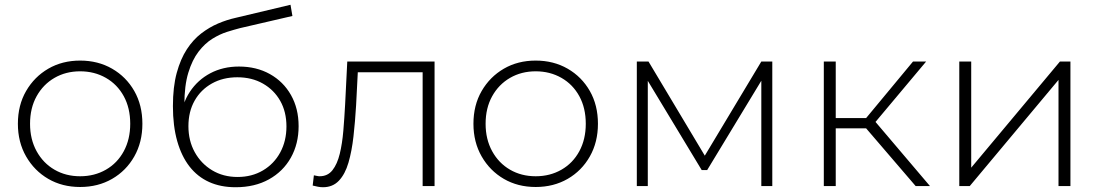

<svg xmlns="http://www.w3.org/2000/svg" viewBox="-20 -780 4616 805"><path d="M316 4Q241 4 182.5 -30Q124 -64 89.5 -124Q55 -184 55 -261Q55 -339 89.5 -398.5Q124 -458 182.5 -492Q241 -526 316 -526Q391 -526 450 -492Q509 -458 543 -398.5Q577 -339 577 -261Q577 -184 543 -124Q509 -64 450 -30Q391 4 316 4ZM316 -41Q376 -41 424 -68.5Q472 -96 499 -146Q526 -196 526 -261Q526 -327 499 -376.5Q472 -426 424 -453.5Q376 -481 316 -481Q256 -481 208.5 -453.5Q161 -426 133.5 -376.5Q106 -327 106 -261Q106 -196 133.5 -146Q161 -96 208.5 -68.5Q256 -41 316 -41Z M968 5Q905 5 856.5 -17Q808 -39 774.5 -82Q741 -125 723 -188.5Q705 -252 705 -335Q705 -416 721 -474.5Q737 -533 763.5 -573.5Q790 -614 824 -640Q858 -666 894.5 -681.5Q931 -697 967 -705L1198 -760L1206 -713L986 -662Q963 -656 932.5 -646.5Q902 -637 870.5 -617.5Q839 -598 812.5 -563.5Q786 -529 769.5 -475Q753 -421 753 -341Q753 -326 754 -317Q755 -308 756.5 -297.5Q758 -287 760 -267L737 -279Q743 -345 776 -395Q809 -445 862 -473Q915 -501 982 -501Q1055 -501 1111.5 -469.5Q1168 -438 1200 -381.5Q1232 -325 1232 -251Q1232 -177 1199.5 -119Q1167 -61 1107.5 -28Q1048 5 968 5ZM976 -38Q1036 -38 1082.5 -65.5Q1129 -93 1155 -141Q1181 -189 1181 -250Q1181 -311 1155 -357Q1129 -403 1082.5 -429.5Q1036 -456 975 -456Q915 -456 868.5 -430Q822 -404 796 -358Q770 -312 770 -251Q770 -190 796.5 -142Q823 -94 869.5 -66Q916 -38 976 -38Z M1291 -2 1296 -45Q1302 -44 1308.5 -42.5Q1315 -41 1320 -41Q1354 -41 1374 -66.5Q1394 -92 1404.5 -135Q1415 -178 1419.5 -232Q1424 -286 1427 -342L1436 -522H1802V0H1752V-493L1766 -477H1468L1481 -494L1473 -338Q1469 -270 1462 -208Q1455 -146 1441 -98Q1427 -50 1401 -22.5Q1375 5 1334 5Q1324 5 1313.5 3Q1303 1 1291 -2Z M2226 4Q2151 4 2092.5 -30Q2034 -64 1999.5 -124Q1965 -184 1965 -261Q1965 -339 1999.5 -398.5Q2034 -458 2092.5 -492Q2151 -526 2226 -526Q2301 -526 2360 -492Q2419 -458 2453 -398.5Q2487 -339 2487 -261Q2487 -184 2453 -124Q2419 -64 2360 -30Q2301 4 2226 4ZM2226 -41Q2286 -41 2334 -68.5Q2382 -96 2409 -146Q2436 -196 2436 -261Q2436 -327 2409 -376.5Q2382 -426 2334 -453.5Q2286 -481 2226 -481Q2166 -481 2118.5 -453.5Q2071 -426 2043.5 -376.5Q2016 -327 2016 -261Q2016 -196 2043.5 -146Q2071 -96 2118.5 -68.5Q2166 -41 2226 -41Z M2650 0V-522H2699L2946 -109H2924L3172 -522H3218V0H3172V-462L3182 -458L2945 -67H2922L2684 -461L2696 -463V0Z M3819 0 3595 -261 3637 -285 3879 0ZM3434 0V-522H3484V0ZM3468 -242V-285H3632V-242ZM3640 -256 3594 -264 3808 -522H3863Z M4002 0V-522H4052V-77L4424 -522H4468V0H4418V-445L4046 0Z"/></svg>

Font: MOST Montserrat Light
Style: Regular
Weight: 300
Designer: Julieta Ulanovsky
Foundry: Julieta Ulanovsky
Version: Version 8.000;March 11, 2024;FontCreator 15.0.0.2926 64-bit